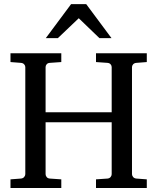

<svg xmlns="http://www.w3.org/2000/svg" viewBox="-20 -936 783 956"><path d="M458 0V-43L515.1 -46.9Q525.4 -47.9 530.8 -54.7Q536.1 -61.5 536.1 -68.8V-327.1H207V-68.8Q207 -61.5 212.2 -54.7Q217.3 -47.9 228 -46.9L285.2 -43V0H32.2V-43L84 -46.9Q94.7 -47.9 100.3 -54.7Q106 -61.5 106 -68.8V-602.1Q106 -609.4 100.3 -615.7Q94.7 -622.1 84 -623L32.2 -627V-670.9H285.2V-627L228 -623Q217.3 -622.1 212.2 -615.7Q207 -609.4 207 -602.1V-377H536.1V-602.1Q536.1 -609.4 530.8 -615.7Q525.4 -622.1 515.1 -623L458 -627V-670.9H710.9V-627L659.2 -623Q648.4 -622.1 642.8 -615.7Q637.2 -609.4 637.2 -602.1V-68.8Q637.2 -61.5 642.8 -54.7Q648.4 -47.9 659.2 -46.9L710.9 -43V0ZM475.1 -746.1 372.1 -845.2 268.1 -746.1H208L334 -915.5H409.2L535.2 -746.1Z"/></svg>

Font: Charis SIL Afr
Style: Regular
Weight: 400
Foundry: SIL International
Version: Version 5.000